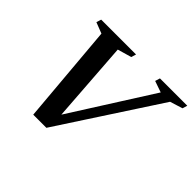

<svg xmlns="http://www.w3.org/2000/svg" viewBox="-146 -911 1147 1147"><g transform="rotate(45 427.0 -338.0)"><path d="M187 -624.5 117.5 -651.5 127 -682.5H421.5L412 -651.5L323.5 -626L363 -73L333.5 -71L686 -626.5L614 -651.5L623.5 -682.5H854.5L845 -651.5L765 -626.5L352.5 6H241.5Z"/></g></svg>

Font: Newsreader SemiBold
Style: Italic
Weight: 600
Italic angle: -17°
Designer: Hugues Gentile
Foundry: Production Type
Version: Version 1.003